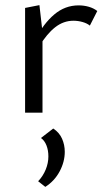

<svg xmlns="http://www.w3.org/2000/svg" viewBox="-20 -440 413 750"><path d="M78 0V-409L134 -420L146 -315V0ZM134 -260 117 -285Q150 -348 192 -383.5Q234 -419 287 -419Q308 -419 327 -413.5Q346 -408 360 -397L331 -340Q320 -349 302.5 -354Q285 -359 267 -359Q228 -359 195.5 -333.5Q163 -308 134 -260ZM157 290 129 268Q148 248 158.5 222.5Q169 197 169 171Q169 147 161.5 128Q154 109 140 99L188 62Q212 78 222.5 102Q233 126 233 153Q233 192 213 229.5Q193 267 157 290Z"/></svg>

Font: Ysabeau Office
Style: Regular
Weight: 400
Designer: Christian Thalmann (Catharsis Fonts)
Version: Version 2.001;gftools[0.9.30]; featfreeze: tnum,lnum,ss02